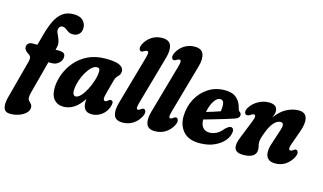

<svg xmlns="http://www.w3.org/2000/svg" viewBox="-112 -1052 2602 1547"><g transform="rotate(15 1189.0 -278.0)"><path d="M29.5 -378Q29.5 -396 42.5 -407.2Q55.5 -418.5 77.5 -418.5H116.5L141.5 -510Q160 -579 184.2 -628.5Q208.5 -678 245 -705Q281.5 -732 336.5 -732Q388.5 -732 414.2 -706.8Q440 -681.5 440 -644.5Q440 -612 420.8 -592.8Q401.5 -573.5 370.5 -573.5Q346.5 -573.5 331.2 -583.2Q316 -593 303.2 -602.8Q290.5 -612.5 274 -612.5Q252.5 -612.5 244.5 -587.5Q240.5 -572 246.5 -556.2Q252.5 -540.5 261.2 -522.8Q270 -505 274.8 -483Q279.5 -461 272 -433L268 -418H296Q321 -418 335.2 -410Q349.5 -402 349.5 -379.5Q349.5 -349.5 325.2 -327.5Q301 -305.5 268.5 -305.5H238.5L166.5 -34Q160 -9 160 9Q160 25 169.5 35.2Q179 45.5 188.5 56Q198 66.5 198 84Q198 110 176 131Q154 152 119.5 164Q85 176 48 176Q5 176 -6.2 143.5Q-17.5 111 -2.5 53.5L83.5 -270.5Q89.5 -293.5 84.8 -307.8Q80 -322 58.5 -333Q29.5 -352.5 29.5 -378Z M751.5 -176.5Q736.5 -121 761.5 -121Q772.5 -121 788.5 -136Q796.5 -142.5 804 -141.5Q833.5 -140.5 815.5 -86.5Q799 -41.5 762.5 -16Q726 9.5 684 9.5Q645.5 9.5 627.5 -11.2Q609.5 -32 609.5 -68.5Q609.5 -84 610.5 -99Q541 9.5 446.5 9.5Q396.5 9.5 367 -25.2Q337.5 -60 340.5 -129.5Q343 -181 364.2 -237.2Q385.5 -293.5 426.8 -342.5Q468 -391.5 530.8 -422.2Q593.5 -453 679.5 -453Q764 -453 798.5 -433.8Q833 -414.5 829 -380.5Q827 -363 818.8 -353.8Q810.5 -344.5 800.8 -333.8Q791 -323 785 -301.5ZM496 -150.5Q493.5 -123 500.8 -109.5Q508 -96 520 -96Q541 -96 564 -121Q587 -146 606.8 -184.5Q626.5 -223 639.2 -264.5Q652 -306 652.5 -339Q653 -352.5 647.8 -360.2Q642.5 -368 628 -368Q606.5 -368 584.5 -347.8Q562.5 -327.5 543.2 -294.8Q524 -262 511.2 -224Q498.5 -186 496 -150.5Z M1146 -589 1031 -183Q1021 -148 1022.2 -135.5Q1023.5 -123 1034 -123Q1046 -123 1058.5 -135Q1068.5 -142.5 1077.5 -142Q1090 -141.5 1095.2 -125Q1100.5 -108.5 1085.5 -79.5Q1065 -40 1027 -15.2Q989 9.5 939 9.5Q882 9.5 867.5 -30Q853 -69.5 871.5 -134L986.5 -539.5Q996.5 -574.5 995 -587Q993.5 -599.5 983 -599.5Q973 -599.5 959.5 -591Q946 -582 938.5 -583Q926 -583.5 921 -599.8Q916 -616 931 -645Q951.5 -683.5 989.2 -707.8Q1027 -732 1075 -732Q1133 -732 1148.5 -692.5Q1164 -653 1146 -589Z M1417 -589 1302 -183Q1292 -148 1293.2 -135.5Q1294.5 -123 1305 -123Q1317 -123 1329.5 -135Q1339.5 -142.5 1348.5 -142Q1361 -141.5 1366.2 -125Q1371.5 -108.5 1356.5 -79.5Q1336 -40 1298 -15.2Q1260 9.5 1210 9.5Q1153 9.5 1138.5 -30Q1124 -69.5 1142.5 -134L1257.5 -539.5Q1267.5 -574.5 1266 -587Q1264.5 -599.5 1254 -599.5Q1244 -599.5 1230.5 -591Q1217 -582 1209.5 -583Q1197 -583.5 1192 -599.8Q1187 -616 1202 -645Q1222.5 -683.5 1260.2 -707.8Q1298 -732 1346 -732Q1404 -732 1419.5 -692.5Q1435 -653 1417 -589Z M1818 -146.5Q1815.5 -110.5 1786.5 -74.5Q1757.5 -38.5 1705.2 -14.5Q1653 9.5 1581.5 9.5Q1490.5 9.5 1445.8 -41.2Q1401 -92 1403 -170Q1405 -249 1440 -314Q1475 -379 1535 -417.5Q1595 -456 1672.5 -456Q1736 -456 1770 -425.5Q1804 -395 1815 -347Q1818.5 -333 1821.8 -327.8Q1825 -322.5 1830.5 -318.5Q1843.5 -310 1844 -295.5Q1844.5 -282.5 1835 -272Q1825.5 -261.5 1799.5 -253.5Q1769.5 -243.5 1728 -231Q1686.5 -218.5 1642.8 -205.8Q1599 -193 1562.5 -182.5Q1562.5 -140 1582.2 -116.8Q1602 -93.5 1638 -93.5Q1665.5 -93.5 1694 -107.2Q1722.5 -121 1745.5 -151Q1780 -186.5 1800.5 -181Q1811 -178 1815 -168.5Q1819 -159 1818 -146.5ZM1652.5 -377Q1626.5 -377 1602.8 -339.8Q1579 -302.5 1568.5 -247Q1598 -255.5 1628.5 -265.2Q1659 -275 1682.5 -283.5Q1686 -303.5 1686 -333Q1686 -377 1652.5 -377Z M1894.5 -307.5Q1877.5 -308 1874 -326.2Q1870.5 -344.5 1885 -367Q1909.5 -406 1952 -429.5Q1994.5 -453 2039.5 -453Q2111 -453 2111 -396Q2111 -384.5 2106.8 -371Q2102.5 -357.5 2096 -342.5Q2141.5 -404 2191.5 -428.5Q2241.5 -453 2287.5 -453Q2327.5 -453 2344.8 -431.5Q2362 -410 2360.2 -373.2Q2358.5 -336.5 2342 -291.5L2301 -176.5Q2281.5 -123 2305.5 -123Q2311.5 -123 2317.5 -125.8Q2323.5 -128.5 2332.5 -136Q2340.5 -142.5 2348 -141.5Q2360.5 -141 2365.8 -125Q2371 -109 2356.5 -80Q2334.5 -39 2297.8 -14.8Q2261 9.5 2214 9.5Q2173 9.5 2153.5 -9.5Q2134 -28.5 2132.8 -61Q2131.5 -93.5 2144.5 -133.5L2186.5 -261.5Q2196.5 -291.5 2193.5 -308.2Q2190.5 -325 2170 -325Q2142.5 -325 2115.8 -295.2Q2089 -265.5 2069 -211.5Q2054.5 -174 2049.8 -156Q2045 -138 2045 -123Q2045 -107 2049.2 -92.8Q2053.5 -78.5 2053.5 -60Q2053.5 -27 2026.2 -8.8Q1999 9.5 1945 9.5Q1888 9.5 1875.2 -24.2Q1862.5 -58 1889.5 -121.5L1947.5 -267Q1961.5 -301 1960.5 -314.5Q1959.5 -328 1946.5 -328Q1934.5 -328 1914.5 -313Q1904.5 -306.5 1894.5 -307.5Z"/></g></svg>

Font: Fraunces 144pt S100
Style: Bold Italic
Weight: 700
Italic angle: -16°
Version: Version 1.000; ttfautohint (v1.8.3)